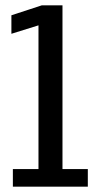

<svg xmlns="http://www.w3.org/2000/svg" viewBox="-20 -696 374 716"><path d="M28 0H307.5V-65.5H213V-676H135.5L22.5 -639V-570L123.5 -601.5V-65.5H28Z"/></svg>

Font: Anybody Condensed
Style: Regular
Weight: 400
Width: 3
Designer: Tyler Finck
Foundry: Etcetera Type Company
Version: Version 1.113;gftools[0.9.25]